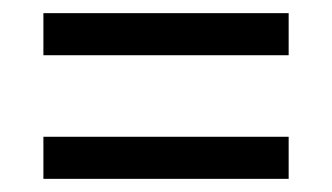

<svg xmlns="http://www.w3.org/2000/svg" viewBox="-20 -503 505 292"><path d="M46 -419H419V-483H46ZM46 -231H419V-295H46Z"/></svg>

Font: Noto Serif Condensed Semi
Style: Regular
Weight: 600
Width: 3
Designer: Monotype Design Team
Foundry: Monotype Imaging Inc.
Version: Version 1.002